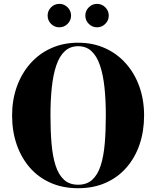

<svg xmlns="http://www.w3.org/2000/svg" viewBox="-20 -986 826 1016"><path d="M393.5 10Q312 10 247.2 -18.8Q182.5 -47.5 137.2 -99.8Q92 -152 68 -222.2Q44 -292.5 44 -375Q44 -457.5 69.2 -527.8Q94.5 -598 140.8 -650.2Q187 -702.5 251.2 -731.2Q315.5 -760 393.5 -760Q471.5 -760 535.5 -731.2Q599.5 -702.5 646 -650.2Q692.5 -598 717.5 -527.8Q742.5 -457.5 742.5 -375Q742.5 -292.5 718.8 -222.2Q695 -152 649.5 -99.8Q604 -47.5 539.5 -18.8Q475 10 393.5 10ZM393.5 -8.5Q439.5 -8.5 468.2 -34.8Q497 -61 512.8 -109.8Q528.5 -158.5 534.2 -225.8Q540 -293 540 -375Q540 -457 532.8 -524.2Q525.5 -591.5 509 -640.2Q492.5 -689 464.2 -715.2Q436 -741.5 393.5 -741.5Q351.5 -741.5 323 -715.2Q294.5 -689 278 -640.2Q261.5 -591.5 254.2 -524.2Q247 -457 247 -375Q247 -293 252.8 -225.8Q258.5 -158.5 274.2 -109.8Q290 -61 318.8 -34.8Q347.5 -8.5 393.5 -8.5ZM493.5 -841.5Q468 -841.5 449.8 -859.8Q431.5 -878 431.5 -903.5Q431.5 -929 449.8 -947.2Q468 -965.5 493.5 -965.5Q519 -965.5 537.2 -947.2Q555.5 -929 555.5 -903.5Q555.5 -878 537.2 -859.8Q519 -841.5 493.5 -841.5ZM293.5 -841.5Q268 -841.5 250 -859.8Q232 -878 232 -903.5Q232 -929 250 -947.2Q268 -965.5 294 -965.5Q319.5 -965.5 337.8 -947.2Q356 -929 356 -903.5Q356 -878 337.8 -859.8Q319.5 -841.5 293.5 -841.5Z"/></svg>

Font: Bodoni Moda 11pt ExtraBold
Style: Regular
Weight: 800
Designer: Owen Earl
Foundry: indestructible type
Version: Version 2.004